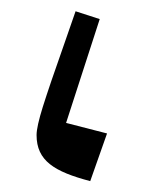

<svg xmlns="http://www.w3.org/2000/svg" viewBox="-20 -324 261 346"><path d="M172.9 -83.5 99.1 -102.5 159.7 -289.6 116.2 -303.7 97.2 -249C77.6 -193.8 64.5 -154.8 57.1 -131.3C49.8 -107.9 45.9 -90.8 45.9 -80.6C45.9 -34.2 78.1 -14.6 142.6 2.4Z"/></svg>

Font: SG Kara Light
Style: Regular
Weight: 400
Designer: Damoon Khanjanzadeh
Version: Version 1.000